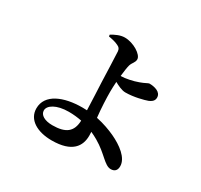

<svg xmlns="http://www.w3.org/2000/svg" viewBox="-170 -1009 1340 1281"><g transform="rotate(30 500.0 -368.5)"><path d="M351 -741C370 -738 403 -732 426 -720C443 -712 450 -704 452 -684C454 -657 459 -506 461 -451C463 -394 468 -320 470 -241L435 -242C292 -242 171 -193 171 -84C171 3 254 51 366 51C524 51 568 -22 568 -102L567 -131C585 -123 603 -114 620 -104C717 -48 754 20 803 20C831 20 849 5 849 -28C849 -93 773 -148 698 -183C661 -200 611 -219 553 -231C545 -301 542 -380 542 -426C542 -445 543 -473 545 -503C572 -488 605 -472 632 -472C697 -472 770 -492 794 -501C823 -513 833 -528 833 -548C833 -592 780 -604 742 -604C734 -604 715 -590 680 -578C641 -563 584 -552 556 -552H550C554 -589 559 -624 564 -641C573 -668 591 -678 591 -703C591 -739 515 -788 447 -788C411 -788 376 -770 349 -754ZM471 -162C468 -75 422 -39 319 -39C261 -39 221 -61 221 -97C221 -135 276 -172 371 -172C407 -172 441 -168 471 -162Z"/></g></svg>

Font: Noto Serif CJK KR
Style: Bold
Weight: 700
Designer: Ryoko NISHIZUKA 西塚涼子 (kana & ideographs); Frank Grießhammer (Latin, Greek & Cyrillic); Wenlong ZHANG 张文龙 (bopomofo); San
Foundry: Adobe
Version: Version 2.001;hotconv 1.1.0;makeotfexe 2.6.0